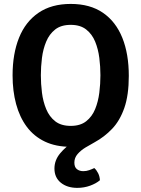

<svg xmlns="http://www.w3.org/2000/svg" viewBox="-20 -716 702 954"><path d="M42.5 -341.5Q42.5 -448.5 74.5 -528.2Q106.5 -608 171 -652.2Q235.5 -696.5 331.5 -696.5Q427.5 -696.5 491.5 -652.5Q555.5 -608.5 587.8 -528.2Q620 -448 620 -339Q620 -243.5 597.8 -179.8Q575.5 -116 537 -75.8Q498.5 -35.5 450 -9Q428.5 2.5 405 16.8Q381.5 31 365.5 49.5Q349.5 68 349.5 92Q349.5 114.5 362.2 124.5Q375 134.5 394 134.5Q409 134.5 423.2 129.5Q437.5 124.5 448.5 119Q459.5 128.5 467.5 144.5Q475.5 160.5 476.5 179.5Q458 195.5 428 206.5Q398 217.5 364 217.5Q314 217.5 282.2 191.8Q250.5 166 250.5 121.5Q250.5 80 278.8 46Q307 12 345.5 -11.5L363.5 13Q355.5 13.5 346.5 13.5Q337.5 13.5 332 13.5Q257.5 13.5 203 -12.5Q148.5 -38.5 113 -86.2Q77.5 -134 60 -199Q42.5 -264 42.5 -341.5ZM183 -342Q183 -299.5 188.5 -255.5Q194 -211.5 209.5 -174Q225 -136.5 254.2 -113.5Q283.5 -90.5 331.5 -90.5Q379 -90.5 408.2 -113.5Q437.5 -136.5 452.8 -174Q468 -211.5 473.5 -255.5Q479 -299.5 479 -342Q479 -384.5 473.5 -428.2Q468 -472 452.8 -509.2Q437.5 -546.5 408.2 -569.5Q379 -592.5 331.5 -592.5Q283.5 -592.5 254.2 -569.5Q225 -546.5 209.5 -509.2Q194 -472 188.5 -428.2Q183 -384.5 183 -342Z"/></svg>

Font: Signika Light SemiBold
Style: Regular
Weight: 600
Version: Version 2.003;gftools[0.9.32]